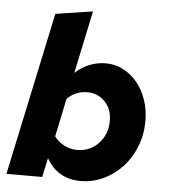

<svg xmlns="http://www.w3.org/2000/svg" viewBox="-53 -788 737 839"><g transform="rotate(5 315.5 -368.5)"><path d="M591 -283Q591 -224 570.5 -171.5Q550 -119 514.5 -80.5Q479 -42 431.5 -19.5Q384 3 330 3Q281 3 243 -19Q205 -41 181 -84L163 0H6L158 -715L321 -740L263 -465Q289 -490 324 -504.5Q359 -519 397 -519Q438 -519 473.5 -500.5Q509 -482 535 -450.5Q561 -419 576 -375.5Q591 -332 591 -283ZM327 -386Q302 -386 280 -377Q258 -368 239 -349L204 -182Q220 -159 247 -145Q274 -131 305 -131Q361 -131 398.5 -171Q436 -211 436 -270Q436 -321 405 -353.5Q374 -386 327 -386Z"/></g></svg>

Font: Red Hat Text
Style: Bold Italic
Weight: 700
Italic angle: -12°
Designer: Pentagram / MCKL
Foundry: Pentagram / MCKL
Version: Version 1.003; Red Hat Text Bold Italic